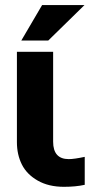

<svg xmlns="http://www.w3.org/2000/svg" viewBox="-20 -718 374 748"><path d="M45.9 -164.1V-516.1H187V-166Q187 -98.1 248 -98.1Q268.6 -98.1 310.1 -106.9V2Q274.9 9.8 229 9.8Q169.4 9.8 127 -14.4Q84.5 -38.6 65.2 -77.1Q45.9 -115.7 45.9 -164.1ZM144 -698.2H309.1L168 -560.1H63Z"/></svg>

Font: LT Superior
Style: Bold
Weight: 400
Designer: Daniel Lyons
Foundry: LyonsType
Version: Version 1.000